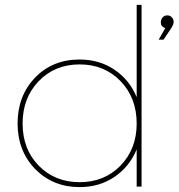

<svg xmlns="http://www.w3.org/2000/svg" viewBox="-20 -762 729 784"><path d="M538.1 -257.8Q538.1 -362.3 472.2 -430.7Q406.2 -499 305.2 -499Q204.1 -499 138.2 -430.7Q72.3 -362.3 72.3 -257.8Q72.3 -153.3 137.7 -85.9Q204.1 -18.1 305.2 -18.1Q406.2 -18.1 472.2 -85.9Q538.1 -153.8 538.1 -257.8ZM679.2 -647 647.9 -600.1H627.9L654.8 -647Q636.7 -653.8 636.7 -668.9Q636.7 -683.6 644.5 -691.4Q651.9 -699.2 663.1 -699.2Q674.3 -699.2 681.6 -691.4Q689 -683.6 689 -672.9Q689 -662.1 679.2 -647ZM538.1 -742.2H558.1V0H538.1V-151.9Q508.8 -81.1 447.3 -39.6Q385.7 2 305.2 2Q196.3 2 124 -71.3Q52.2 -145 51.8 -257.8Q51.8 -370.6 123 -444.8Q194.3 -519 305.2 -519Q385.7 -519 447.3 -477.5Q508.8 -436 538.1 -365.2Z"/></svg>

Font: Montserrat-Hairline
Style: Regular
Weight: 250
Designer: Julieta Ulanovsky
Foundry: Julieta Ulanovsky
Version: Version 1.000;PS 002.000;hotconv 1.0.70;makeotf.lib2.5.58329